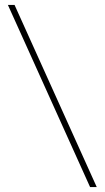

<svg xmlns="http://www.w3.org/2000/svg" viewBox="-20 -743 424 778"><path d="M372 15H345L12 -723H39Z"/></svg>

Font: Kalnia Expanded SemiBold
Style: Regular
Weight: 600
Width: 7
Designer: Frida Medrano
Foundry: Frida Medrano
Version: Version 1.105